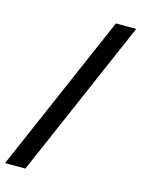

<svg xmlns="http://www.w3.org/2000/svg" viewBox="-173 -804 678 920"><g transform="rotate(15 165.5 -344.0)"><path d="M-55 48 285 -736H386L46 48Z"/></g></svg>

Font: Archivo SemiExpanded
Style: Bold Italic
Weight: 700
Width: 6
Italic angle: -10°
Designer: Hector Gatti
Foundry: Omnibus-Type
Version: Version 2.001